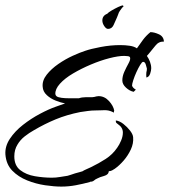

<svg xmlns="http://www.w3.org/2000/svg" viewBox="-21 -630 627 711"><path d="M206 61Q180 61 146 56Q112 51 79.5 38Q47 25 24.5 2Q2 -21 -1 -58Q-3 -88 15.5 -116Q34 -144 64 -167.5Q94 -191 127 -208.5Q160 -226 186 -235L220 -247Q204 -250 185 -257.5Q166 -265 152 -278Q138 -291 137 -309Q135 -332 152 -353.5Q169 -375 195 -393Q221 -411 248.5 -423.5Q276 -436 295 -442Q315 -449 352 -456Q389 -463 424 -463Q443 -463 459.5 -460.5Q476 -458 486 -451Q497 -467 508.5 -482.5Q520 -498 536 -511Q550 -511 567.5 -503Q585 -495 586 -476Q567 -477 554.5 -461Q542 -445 530 -431L523 -423Q530 -413 534.5 -401Q539 -389 539 -377Q539 -369 535 -357Q531 -345 521 -343Q520 -353 521 -362Q522 -366 522.5 -369Q523 -372 523 -376Q522 -380 519 -390.5Q516 -401 509 -401Q505 -401 498 -389.5Q491 -378 484 -362.5Q477 -347 472.5 -333Q468 -319 468 -313Q470 -305 482 -298L474 -290Q459 -293 445.5 -305.5Q432 -318 432 -332Q432 -348 439.5 -364.5Q447 -381 454.5 -394.5Q462 -408 461 -415Q461 -421 452.5 -422Q444 -423 439 -423Q417 -423 384 -414.5Q351 -406 315.5 -391Q280 -376 249.5 -358Q219 -340 201 -320Q183 -300 184 -282Q185 -273 196 -270Q207 -267 220.5 -266.5Q234 -266 239 -266H271Q282 -270 296 -270H312Q316 -270 320 -270Q324 -270 328 -271Q332 -272 336 -273Q340 -274 344 -274Q366 -274 382.5 -256Q399 -238 402 -220L401 -218V-213Q389 -219 381.5 -220.5Q374 -222 367 -222Q360 -222 352 -221.5Q344 -221 332 -221Q318 -221 304 -219Q290 -217 276 -215Q226 -205 185 -188Q144 -171 105 -148Q87 -138 70.5 -125Q54 -112 44 -95Q32 -76 32 -51Q32 -17 54 0Q76 17 108 22.5Q140 28 171 28Q186 28 200.5 25.5Q215 23 229 21Q233 20 240.5 17.5Q248 15 257 12Q266 10 273.5 7.5Q281 5 282 5H283Q291 0 299.5 -3.5Q308 -7 316 -11Q345 -25 370.5 -41.5Q396 -58 413 -83Q421 -94 427.5 -109.5Q434 -125 434 -139Q434 -158 416 -170Q414 -172 411 -174Q408 -176 408 -180V-184Q422 -182 436 -171Q450 -160 460.5 -146.5Q471 -133 472 -122Q474 -99 463.5 -76.5Q453 -54 437 -35.5Q421 -17 404 -5Q400 -2 394 1Q388 4 382 4Q381 17 364.5 21.5Q348 26 339 31Q332 34 327 38.5Q322 43 313 43H312V44Q286 51 259.5 56Q233 61 206 61ZM379 -523Q372 -523 365 -533.5Q358 -544 358 -554Q358 -572 376 -579Q380 -584 392 -591Q404 -598 416.5 -604Q429 -610 435 -610V-608L437 -607Q436 -606 434.5 -604.5Q433 -603 431 -601L423 -590Q419 -585 416 -575L412 -565Q406 -551 399.5 -537Q393 -523 379 -523Z"/></svg>

Font: Qwitcher Grypen
Style: Bold
Weight: 700
Designer: Robert E. Leuschke
Foundry: Robert E. Leuschke
Version: Version 1.100; ttfautohint (v1.8.3)